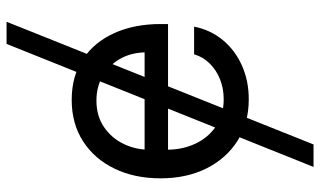

<svg xmlns="http://www.w3.org/2000/svg" viewBox="-212 -546 961 576"><g transform="rotate(-90 268.0 -258.5)"><path d="M490.2 -718.8 122.1 202.1H54.7L423.8 -718.8ZM257.8 7.8Q186 7.8 132.8 -26.1Q79.6 -60.1 50 -119.6Q20.5 -179.2 20.5 -256.8Q20.5 -335 49.6 -395Q78.6 -455.1 131.6 -489.3Q184.6 -523.4 255.9 -523.4Q327.6 -523.4 378.7 -489.3Q429.7 -455.1 456.5 -395Q483.4 -335 483.4 -256.8V-234.4H65.4V-304.7H398.4Q397 -347.7 377.9 -380.1Q358.9 -412.6 326.7 -430.9Q294.4 -449.2 253.9 -449.2Q207.5 -449.2 174.3 -426.5Q141.1 -403.8 123.8 -367.7Q106.4 -331.5 106.4 -291V-237.3Q106.4 -190.9 124.5 -152.3Q142.6 -113.8 176.5 -90.6Q210.4 -67.4 257.8 -67.4Q290 -67.4 317.6 -78.4Q345.2 -89.4 365 -109.4Q384.8 -129.4 392.6 -156.2H475.6Q465.8 -106.9 435.3 -70.1Q404.8 -33.2 358.9 -12.7Q313 7.8 257.8 7.8Z"/></g></svg>

Font: Inter Display V
Style: Regular
Weight: 400
Designer: Rasmus Andersson
Foundry: rsms
Version: Version 3.015;git-src